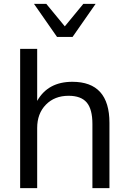

<svg xmlns="http://www.w3.org/2000/svg" viewBox="-20 -971 669 991"><path d="M84 0V-718.8H171.9V-450.2Q227.5 -548.8 353.5 -548.8Q544.9 -548.8 544.9 -336.9V0H457V-331.1Q457 -407.2 427.7 -441.9Q398.4 -476.6 334 -476.6Q261.7 -476.6 216.8 -430.7Q171.9 -384.8 171.9 -310.5V0ZM155.3 -951.2H218.8L314.5 -835L410.2 -951.2H473.6L354.5 -780.3H274.4Z"/></svg>

Font: Min Sans
Style: Regular
Weight: 400
Designer: Jinseong-Kim, NotoSansCJK, Nunito
Foundry: Jinseong-Kim
Version: Version 1.400;Glyphs 3.1.2 (3151)